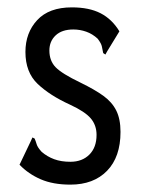

<svg xmlns="http://www.w3.org/2000/svg" viewBox="-20 -491 390 521"><path d="M171 10Q124 10 90.5 -4.5Q57 -19 33 -44L64 -109L68 -118L74 -115Q77 -108 79.5 -99.5Q82 -91 93 -79Q108 -66 127 -59Q146 -52 171 -52Q203 -52 222.5 -71.5Q242 -91 242 -125Q242 -151 226.5 -169.5Q211 -188 170 -207Q115 -232 82 -263.5Q49 -295 49 -350Q49 -402 81 -436.5Q113 -471 175 -471Q222 -471 253 -455Q284 -439 304 -406L271 -352L266 -343L260 -347Q258 -356 256.5 -364.5Q255 -373 245 -386Q231 -399 214 -405Q197 -411 179 -411Q148 -411 131 -395Q114 -379 114 -354Q114 -326 131 -308.5Q148 -291 198 -267Q237 -248 260.5 -231Q284 -214 295.5 -191Q307 -168 307 -133Q307 -65 270.5 -27.5Q234 10 171 10Z"/></svg>

Font: Inconsolata ExtraCondensed Medium
Style: Regular
Weight: 500
Width: 2
Monospace: yes
Designer: Raph Levien, Cyreal, Brenton Simpson
Foundry: Raph Levien, Cyreal, Google
Version: Version 3.001; ttfautohint (v1.8.2.53-6de2)